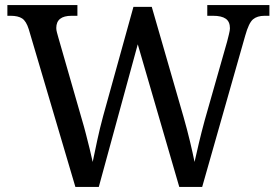

<svg xmlns="http://www.w3.org/2000/svg" viewBox="-20 -734 1087 754"><path d="M93 -619Q83 -651 67 -661.5Q51 -672 22 -672H9V-714H284V-672H261Q201 -672 201 -624Q201 -616 203.5 -607Q206 -598 209 -587L301 -267Q310 -237 317.5 -207.5Q325 -178 332 -150Q339 -122 344 -98Q352 -137 362 -183.5Q372 -230 385 -278L504 -707H576L701 -274Q715 -225 726 -179Q737 -133 744 -98Q752 -134 761.5 -174Q771 -214 784 -262L872 -571Q875 -583 879 -599Q883 -615 883 -623Q883 -649 866.5 -660.5Q850 -672 817 -672H794V-714H1038V-672H1019Q990 -672 973.5 -658Q957 -644 943 -594L774 0H684L521 -560L368 0H276Z"/></svg>

Font: Noto Serif Khojki
Style: Regular
Weight: 400
Designer: Juan Bruce
Version: Version 2.002